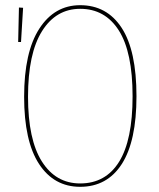

<svg xmlns="http://www.w3.org/2000/svg" viewBox="-20 -711 612 740"><path d="M506 -340Q506 -167 449.5 -79Q393 9 289 9Q188 9 130.5 -79Q73 -167 73 -338Q73 -510 131.5 -600.5Q190 -691 289 -691Q392 -691 449 -603.5Q506 -516 506 -340ZM88 -338Q88 -173 141.5 -88.5Q195 -4 289 -4Q387 -4 439 -87.5Q491 -171 491 -340Q491 -510 438 -593.5Q385 -677 289 -677Q196 -677 142 -591Q88 -505 88 -338ZM69 -681 61 -549H50L53 -682Z"/></svg>

Font: Fira Sans Compressed Hair
Style: Regular
Weight: 100
Width: 1
Designer: bBox Type GmbH & Carrois Corporate GbR & Edenspiekermann AG
Foundry: bBox Type GmbH & Carrois Corporate GbR & Edenspiekermann AG
Version: Version 4.301